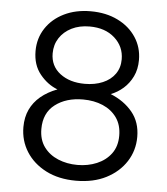

<svg xmlns="http://www.w3.org/2000/svg" viewBox="-52 -762 717 824"><g transform="rotate(5 306.0 -350.0)"><path d="M305.5 15Q231 15 176 -13.2Q121 -41.5 91 -89Q61 -136.5 61 -195Q61 -237.5 76.5 -270.5Q92 -303.5 121.2 -328Q150.5 -352.5 192.5 -368.5Q149 -385 116.8 -424.8Q84.5 -464.5 84.5 -524.5Q84.5 -579.5 113 -622.8Q141.5 -666 191.5 -690.5Q241.5 -715 306 -715Q372 -715 422.5 -690.2Q473 -665.5 501.5 -622.2Q530 -579 530 -524.5Q530 -484.5 515 -453.5Q500 -422.5 475.5 -401Q451 -379.5 422 -368.5Q481 -344.5 516.2 -301.5Q551.5 -258.5 551.5 -195Q551.5 -136.5 521 -89Q490.5 -41.5 435.5 -13.2Q380.5 15 305.5 15ZM306 -53Q351 -53 389.2 -69Q427.5 -85 450.8 -116.2Q474 -147.5 474 -193.5Q474 -239.5 451.8 -271Q429.5 -302.5 391.5 -318.8Q353.5 -335 306 -335Q233.5 -335 186 -298.8Q138.5 -262.5 138.5 -193.5Q138.5 -147.5 161.2 -116.2Q184 -85 222.2 -69Q260.5 -53 306 -53ZM307 -402.5Q350.5 -402.5 384.2 -416.8Q418 -431 437 -457.8Q456 -484.5 456 -521Q456 -576 415 -612.8Q374 -649.5 307 -649.5Q263 -649.5 229.5 -632.8Q196 -616 177.2 -587Q158.5 -558 158.5 -521Q158.5 -466.5 200.2 -434.5Q242 -402.5 307 -402.5Z"/></g></svg>

Font: Geologica Roman ExtraLight
Style: Regular
Weight: 250
Designer: Sindre Bremnes, Frode Helland
Foundry: Monokrom Skriftforlag AS
Version: Version 1.010;gftools[0.9.28]